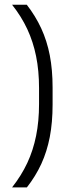

<svg xmlns="http://www.w3.org/2000/svg" viewBox="-20 -696 324 836"><path d="M150 -312.5V-243Q150 -168 137.2 -104.8Q124.5 -41.5 98.8 13.5Q73 68.5 32.5 120H97Q135 71.5 159.8 17.8Q184.5 -36 196.8 -99.5Q209 -163 209 -241V-314.5Q209 -392 196.8 -455.2Q184.5 -518.5 159.5 -572.5Q134.5 -626.5 96.5 -675.5H32.5Q73 -624.5 98.8 -569.2Q124.5 -514 137.2 -451Q150 -388 150 -312.5Z"/></svg>

Font: Anek Kannada Medium Light
Style: Regular
Weight: 300
Version: Version 1.003